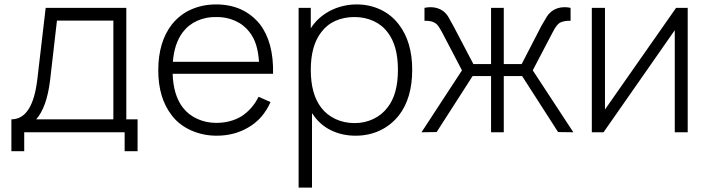

<svg xmlns="http://www.w3.org/2000/svg" viewBox="-20 -598 3202 868"><path d="M551 -58.5H602V85.5H543.5V0H89.5V85.5H31.5V-58.5Q128 -58.5 149 -241.5L186.5 -562.5H551ZM492.5 -505H237.5L206.5 -235.5Q191.5 -112.5 143.5 -58.5H492.5Z M806 -112.5Q831.5 -79 871.5 -60.8Q911.5 -42.5 957 -42.5Q1023 -42.5 1073 -73Q1122.5 -106.5 1149 -160.5L1203 -136.5Q1168.5 -59 1101 -21Q1039 15.5 959 15.5Q929 15.5 900.2 9.5Q871.5 3.5 845.2 -8Q819 -19.5 796.5 -36.5Q774 -53.5 757 -76Q695.5 -154.5 695.5 -280Q695.5 -408.5 757 -487.5Q793.5 -533 845 -555.5Q896.5 -578 957 -578Q1082 -578 1155 -488.5Q1217.5 -407 1214.5 -264.5H760.5Q763.5 -168.5 806 -112.5ZM761.5 -318.5H1151Q1148 -362 1138 -394.5Q1128 -427 1108 -453Q1082.5 -486.5 1042.5 -504.2Q1002.5 -522 957 -521Q912 -522 872 -504.2Q832 -486.5 806 -452Q768 -401.5 761.5 -318.5Z M1843.5 -282.5Q1843.5 -153.5 1783 -76Q1747 -31 1697 -7.8Q1647 15.5 1587 15.5Q1526.5 15.5 1476 -9.2Q1425.5 -34 1393.5 -82.5L1390.5 -86.5V250H1330V-562.5H1385V-470L1393.5 -482.5Q1410 -505 1432 -522.8Q1454 -540.5 1479.5 -552.8Q1505 -565 1533.8 -571.5Q1562.5 -578 1592.5 -578Q1650 -578 1699.8 -554.8Q1749.5 -531.5 1783 -487.5Q1843.5 -409 1843.5 -282.5ZM1779 -282.5Q1779 -391.5 1733 -451Q1707.5 -485.5 1668.2 -503.2Q1629 -521 1582 -521Q1535.5 -521 1496.5 -503.8Q1457.5 -486.5 1432 -452Q1385 -391 1385 -282.5Q1385 -172.5 1432 -111.5Q1457.5 -78 1497 -59.8Q1536.5 -41.5 1583 -41.5Q1628.5 -41.5 1668 -60.2Q1707.5 -79 1733 -113.5Q1779 -172.5 1779 -282.5Z M2068.5 -280 1979 -451Q1968.5 -470 1962.2 -479.2Q1956 -488.5 1947 -494Q1930 -505 1899 -504V-562.5Q1912.5 -565.5 1927 -565.5Q1959 -565.5 1983.5 -548Q1997.5 -537 2006 -523Q2010 -516 2016 -505.2Q2022 -494.5 2030 -480L2120 -308.5H2200V-562.5H2257.5V-308.5H2338.5L2427 -480Q2444 -510 2452 -522.5Q2460.5 -536 2474 -547Q2498.5 -565.5 2532.5 -565.5Q2546 -565.5 2559.5 -562.5V-504Q2530 -505 2510.5 -495Q2506 -492 2502.5 -488.2Q2499 -484.5 2495.2 -479.8Q2491.5 -475 2487.2 -468Q2483 -461 2478 -451L2388.5 -280L2572 0L2503 -1L2340.5 -254H2257.5V0H2200V-254H2116.5L1954 -1L1885.5 0Z M3089 0H3030.5V-461.5L2708.5 0H2655.5V-562.5H2715V-103L3036.5 -562.5H3089Z"/></svg>

Font: Russisch Sans Light
Style: Regular
Weight: 300
Designer: Michael Sharanda (font) & Cristiano Sobral (main changes)
Foundry: Michael Sharanda
Version: Version 2.00;September 8, 2020;FontCreator 13.0.0.2681 64-bi